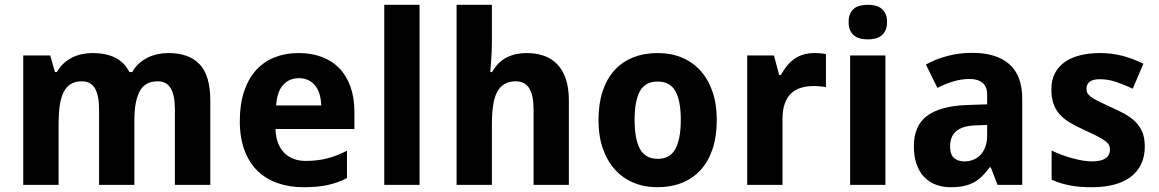

<svg xmlns="http://www.w3.org/2000/svg" viewBox="-20 -780 4889 810"><path d="M546.9 0H397.9V-318.8Q397.9 -377.9 380.4 -407.5Q362.8 -437 325.2 -437Q296.9 -437 278.1 -425.3Q259.3 -413.6 248 -390.6Q236.8 -367.7 231.9 -334Q227.1 -300.3 227.1 -256.8V0H78.1V-545.9H191.9L211.9 -476.1H220.2Q231.9 -497.1 248.3 -512.2Q264.6 -527.3 284.2 -537.1Q303.7 -546.9 325.7 -551.5Q347.7 -556.2 370.1 -556.2Q426.3 -556.2 465.6 -536.9Q504.9 -517.6 525.9 -476.1H538.1Q549.8 -497.1 566.4 -512.2Q583 -527.3 603 -537.1Q623 -546.9 645.3 -551.5Q667.5 -556.2 689.9 -556.2Q777.8 -556.2 822.5 -508.5Q867.2 -460.9 867.2 -356V0H717.8V-318.8Q717.8 -377.9 700.2 -407.5Q682.6 -437 645 -437Q591.8 -437 569.3 -394.8Q546.9 -352.5 546.9 -273.9Z M1240.7 -450.2Q1201.2 -450.2 1175 -422.4Q1148.9 -394.5 1145 -335H1335Q1334.5 -359.9 1328.6 -380.9Q1322.8 -401.9 1311 -417.2Q1299.3 -432.6 1281.7 -441.4Q1264.2 -450.2 1240.7 -450.2ZM1259.8 9.8Q1201.2 9.8 1151.9 -7.3Q1102.5 -24.4 1066.9 -58.8Q1031.2 -93.3 1011.5 -145.8Q991.7 -198.2 991.7 -269Q991.7 -340.8 1009.8 -394.5Q1027.8 -448.2 1060.3 -484.1Q1092.8 -520 1138.4 -538.1Q1184.1 -556.2 1239.7 -556.2Q1293.9 -556.2 1337.6 -539.8Q1381.3 -523.4 1411.9 -491.7Q1442.4 -460 1458.7 -413.8Q1475.1 -367.7 1475.1 -308.1V-235.8H1142.1Q1143.1 -204.6 1152.1 -179.4Q1161.1 -154.3 1177.5 -137Q1193.8 -119.6 1217 -110.4Q1240.2 -101.1 1270 -101.1Q1294.9 -101.1 1317.1 -103.8Q1339.4 -106.4 1360.4 -111.8Q1381.3 -117.2 1401.9 -125.2Q1422.4 -133.3 1443.8 -144V-28.8Q1424.3 -18.6 1404.5 -11.5Q1384.8 -4.4 1362.8 0.5Q1340.8 5.4 1315.4 7.6Q1290 9.8 1259.8 9.8Z M1750 0H1601.1V-759.8H1750Z M2379.9 0H2231V-318.8Q2231 -377.9 2212.6 -407.5Q2194.3 -437 2156.2 -437Q2127.4 -437 2107.9 -425.3Q2088.4 -413.6 2076.7 -390.6Q2064.9 -367.7 2060.1 -334Q2055.2 -300.3 2055.2 -256.8V0H1906.2V-759.8H2055.2V-605Q2055.2 -584.5 2054.2 -561.8Q2053.2 -539.1 2051.8 -520Q2049.8 -497.6 2048.3 -476.1H2056.2Q2080.1 -518.6 2117.2 -537.4Q2154.3 -556.2 2201.2 -556.2Q2241.7 -556.2 2274.7 -544.7Q2307.6 -533.2 2331.1 -508.8Q2354.5 -484.4 2367.2 -446.5Q2379.9 -408.7 2379.9 -356Z M2657.2 -273.9Q2657.2 -192.4 2680.2 -151.1Q2703.1 -109.9 2754.9 -109.9Q2806.2 -109.9 2829.1 -151.4Q2852.1 -192.9 2852.1 -273.9Q2852.1 -355.5 2829.1 -395.8Q2806.2 -436 2753.9 -436Q2702.6 -436 2679.9 -395.8Q2657.2 -355.5 2657.2 -273.9ZM3003.9 -273.9Q3003.9 -205.6 2986.6 -152.8Q2969.2 -100.1 2936.8 -64Q2904.3 -27.8 2857.7 -9Q2811 9.8 2752.9 9.8Q2698.7 9.8 2653.3 -9Q2607.9 -27.8 2575 -64Q2542 -100.1 2523.4 -152.8Q2504.9 -205.6 2504.9 -273.9Q2504.9 -341.8 2522.2 -394.5Q2539.6 -447.3 2572 -483.2Q2604.5 -519 2650.9 -537.6Q2697.3 -556.2 2755.9 -556.2Q2810.1 -556.2 2855.5 -537.6Q2900.9 -519 2933.8 -483.2Q2966.8 -447.3 2985.4 -394.5Q3003.9 -341.8 3003.9 -273.9Z M3417 -556.2Q3422.9 -556.2 3429.9 -555.9Q3437 -555.7 3443.6 -554.9Q3450.2 -554.2 3455.8 -553.5Q3461.4 -552.7 3464.4 -551.8V-412.1Q3460.4 -413.1 3453.6 -414.1Q3446.8 -415 3439.2 -415.8Q3431.6 -416.5 3424.3 -416.7Q3417 -417 3412.1 -417Q3383.3 -417 3359.1 -409.7Q3335 -402.3 3317.6 -386Q3300.3 -369.6 3290.8 -343Q3281.2 -316.4 3281.2 -277.8V0H3132.3V-545.9H3245.1L3267.1 -463.9H3274.4Q3286.1 -484.9 3299.8 -502Q3313.5 -519 3330.3 -531Q3347.2 -543 3368.4 -549.6Q3389.6 -556.2 3417 -556.2Z M3560.1 -687Q3560.1 -708 3566.4 -721.9Q3572.8 -735.8 3583.7 -744.4Q3594.7 -752.9 3609.6 -756.3Q3624.5 -759.8 3641.1 -759.8Q3657.7 -759.8 3672.4 -756.3Q3687 -752.9 3698 -744.4Q3709 -735.8 3715.6 -721.9Q3722.2 -708 3722.2 -687Q3722.2 -666.5 3715.6 -652.3Q3709 -638.2 3698 -629.6Q3687 -621.1 3672.4 -617.4Q3657.7 -613.8 3641.1 -613.8Q3624.5 -613.8 3609.6 -617.4Q3594.7 -621.1 3583.7 -629.6Q3572.8 -638.2 3566.4 -652.3Q3560.1 -666.5 3560.1 -687ZM3715.3 0H3566.4V-545.9H3715.3Z M4188.5 0 4159.7 -74.2H4155.3Q4139.2 -52.2 4123 -36.4Q4106.9 -20.5 4087.9 -10.3Q4068.8 0 4045.2 4.9Q4021.5 9.8 3990.2 9.8Q3957 9.8 3928.7 -0.7Q3900.4 -11.2 3879.6 -32.5Q3858.9 -53.7 3847.2 -86.2Q3835.4 -118.7 3835.4 -163.1Q3835.4 -250 3891.1 -291.3Q3946.8 -332.5 4057.6 -336.9L4144.5 -339.8V-380.9Q4144.5 -414.6 4125 -430.7Q4105.5 -446.8 4070.3 -446.8Q4035.2 -446.8 4001.7 -436.5Q3968.3 -426.3 3934.6 -409.2L3886.2 -507.8Q3927.2 -530.8 3977.1 -543.9Q4026.9 -557.1 4081.5 -557.1Q4183.6 -557.1 4238 -509.3Q4292.5 -461.4 4292.5 -363.8V0ZM4144.5 -252.9 4095.2 -251Q4065.4 -250 4044.9 -243.2Q4024.4 -236.3 4012 -224.9Q3999.5 -213.4 3993.9 -197.5Q3988.3 -181.6 3988.3 -162.1Q3988.3 -127.9 4004.9 -113.5Q4021.5 -99.1 4048.3 -99.1Q4068.8 -99.1 4086.4 -106.2Q4104 -113.3 4116.9 -127.2Q4129.9 -141.1 4137.2 -161.4Q4144.5 -181.6 4144.5 -208Z M4809.6 -162.1Q4809.6 -119.1 4793.9 -86.9Q4778.3 -54.7 4749.5 -33.2Q4720.7 -11.7 4679.7 -1Q4638.7 9.8 4587.9 9.8Q4561 9.8 4538.1 8.1Q4515.1 6.3 4494.6 2.4Q4474.1 -1.5 4455.1 -7.3Q4436 -13.2 4416.5 -22V-145Q4437 -134.8 4459.7 -126.5Q4482.4 -118.2 4504.9 -112.1Q4527.3 -106 4548.6 -102.5Q4569.8 -99.1 4587.9 -99.1Q4607.9 -99.1 4622.1 -102.8Q4636.2 -106.4 4645.3 -113Q4654.3 -119.6 4658.4 -128.7Q4662.6 -137.7 4662.6 -147.9Q4662.6 -158.2 4659.4 -166.3Q4656.2 -174.3 4645 -183.3Q4633.8 -192.4 4612.1 -203.9Q4590.3 -215.3 4553.7 -231.9Q4518.1 -248 4491.9 -263.9Q4465.8 -279.8 4449 -299.3Q4432.1 -318.8 4423.8 -344Q4415.5 -369.1 4415.5 -403.8Q4415.5 -441.9 4430.2 -470.5Q4444.8 -499 4471.7 -518.1Q4498.5 -537.1 4536.4 -546.6Q4574.2 -556.2 4620.6 -556.2Q4669.4 -556.2 4713.4 -544.9Q4757.3 -533.7 4803.7 -511.2L4758.8 -405.8Q4721.7 -423.3 4688 -434.6Q4654.3 -445.8 4620.6 -445.8Q4590.3 -445.8 4576.9 -435.1Q4563.5 -424.3 4563.5 -405.8Q4563.5 -396 4566.9 -388.4Q4570.3 -380.9 4580.6 -372.8Q4590.8 -364.7 4609.4 -355.2Q4627.9 -345.7 4657.7 -332Q4692.4 -316.9 4720.2 -302Q4748 -287.1 4768.1 -268.1Q4788.1 -249 4798.8 -223.6Q4809.6 -198.2 4809.6 -162.1Z"/></svg>

Font: Droid Sans
Style: Bold
Weight: 700
Foundry: Ascender Corporation
Version: Version 1.00 build 112